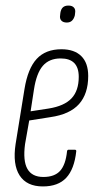

<svg xmlns="http://www.w3.org/2000/svg" viewBox="-20 -664 347 690"><path d="M134 6Q76 6 50.5 -33.5Q25 -73 36 -146L68 -344Q80 -418 112 -452.5Q144 -487 201 -487Q247 -487 272 -462.5Q297 -438 297 -391Q297 -327 264 -290Q231 -253 161 -243L85 -231L70 -146Q62 -86 78.5 -57Q95 -28 136 -28Q176 -28 196 -50Q216 -72 221 -121Q222 -126 227 -126H248Q255 -126 254 -120Q247 -56 218 -25Q189 6 134 6ZM90 -264 155 -274Q211 -283 237 -310.5Q263 -338 263 -388Q263 -454 198 -454Q157 -454 134 -427.5Q111 -401 102 -342ZM220 -583Q207 -583 200.5 -590Q194 -597 196 -609L197 -618Q199 -631 206 -637.5Q213 -644 226 -644Q239 -644 245.5 -637Q252 -630 250 -618L249 -609Q246 -597 239 -590Q232 -583 220 -583Z"/></svg>

Font: Sofia Sans Extra Condensed ExtraLight
Style: Italic
Weight: 250
Italic angle: -9°
Version: Version 4.100